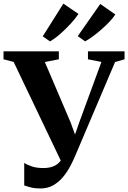

<svg xmlns="http://www.w3.org/2000/svg" viewBox="-38 -1027 710 1062"><path d="M185.5 15.5Q156 15.5 134 10Q112 4.5 96 -1.5V-126Q111 -115.5 138 -106.5Q165 -97.5 201.5 -97.5Q229 -97.5 250.5 -104.5Q272 -111.5 287.8 -126.8Q303.5 -142 313.5 -166L312 -109.5L37.5 -684.5L-18.5 -699V-743H287.5V-699L210 -684L352.5 -350L394.5 -235.5L359 -231L400.5 -350.5L523 -684.5L448.5 -699V-743H651V-699L598.5 -684L374.5 -157Q364.5 -134 348.8 -104.5Q333 -75 310.5 -47.8Q288 -20.5 257 -2.5Q226 15.5 185.5 15.5ZM432.5 -798.5 392 -827 516.5 -1005 600 -947Q588 -928.5 567.8 -907Q547.5 -885.5 523.5 -864.5Q499.5 -843.5 475.8 -826Q452 -808.5 433.5 -798.5ZM238 -798.5 198.5 -826 312.5 -1007 396 -950Q380 -925.5 352.8 -895.8Q325.5 -866 295.2 -839.5Q265 -813 239 -798.5Z"/></svg>

Font: Merriweather 72pt
Style: Bold
Weight: 700
Version: Version 2.100